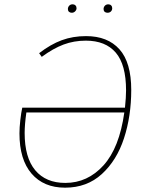

<svg xmlns="http://www.w3.org/2000/svg" viewBox="-20 -858 686 888"><path d="M587 -442Q587 -321 553.5 -218.5Q520 -116 451 -53Q382 10 281 10Q182 10 126 -55Q70 -120 70 -241Q70 -268 74 -303Q78 -338 83 -360H558Q563 -408 563 -440Q563 -559 515.5 -614.5Q468 -670 377 -670Q322 -670 274 -652Q226 -634 173 -595L161 -612Q214 -653 265.5 -672Q317 -691 378 -691Q478 -691 532.5 -630Q587 -569 587 -442ZM555 -338H102Q94 -282 94 -243Q94 -129 143 -70.5Q192 -12 282 -12Q385 -12 458.5 -93Q532 -174 555 -338ZM294 -816Q294 -825 300 -831.5Q306 -838 315 -838Q324 -838 329 -833Q334 -828 334 -820Q334 -812 327.5 -805.5Q321 -799 312 -799Q304 -799 299 -803.5Q294 -808 294 -816ZM459 -816Q459 -825 465 -831.5Q471 -838 481 -838Q489 -838 494 -833Q499 -828 499 -820Q499 -811 493 -805Q487 -799 477 -799Q469 -799 464 -803.5Q459 -808 459 -816Z"/></svg>

Font: Fira Sans Thin
Style: Italic
Weight: 250
Italic angle: -8°
Designer: Carrois Corporate & Edenspiekermann AG
Foundry: Carrois Corporate GbR & Edenspiekermann AG
Version: Version 4.203